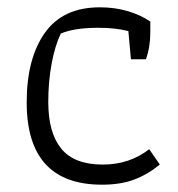

<svg xmlns="http://www.w3.org/2000/svg" viewBox="-20 -496 488 525"><path d="M53 -216Q53 -336 102.5 -406Q152 -476 253 -476Q294 -476 329.5 -465.5Q365 -455 391 -437V-408Q391 -367 379 -334H338L331 -411Q296 -420 249 -420Q182 -420 146 -404Q130 -370 121 -321Q112 -272 112 -217Q112 -133 147.5 -89.5Q183 -46 261 -46Q334 -46 388 -88L417 -46Q384 -19 347 -5Q310 9 259 9Q53 9 53 -216Z"/></svg>

Font: Athiti
Style: Regular
Weight: 400
Designer: CadsonDemak Team
Foundry: CadsonDemak
Version: Version 1.032